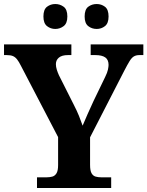

<svg xmlns="http://www.w3.org/2000/svg" viewBox="-20 -935 733 955"><path d="M164 0V-53H211Q227 -53 240 -56.5Q253 -60 261 -73Q269 -86 269 -114V-253L84 -608Q74 -628 65 -639.5Q56 -651 44.5 -656Q33 -661 13 -661H0V-714H335V-661H318Q288 -661 273 -648.5Q258 -636 258 -616Q258 -603 262.5 -588.5Q267 -574 273 -561L347 -414Q363 -383 373 -358Q383 -333 391 -310Q402 -336 415.5 -367Q429 -398 445 -432L503 -552Q514 -574 517 -589Q520 -604 520 -612Q520 -638 503.5 -649.5Q487 -661 454 -661H431V-714H693V-661H674Q657 -661 646 -654.5Q635 -648 624.5 -631Q614 -614 598 -583L428 -252V-115Q428 -86 435.5 -73Q443 -60 456 -56.5Q469 -53 484 -53H533V0ZM461 -791Q437 -791 419 -805Q401 -819 401 -853Q401 -888 419 -901.5Q437 -915 461 -915Q484 -915 502 -901.5Q520 -888 520 -853Q520 -819 502 -805Q484 -791 461 -791ZM255 -791Q232 -791 214 -805Q196 -819 196 -853Q196 -888 214 -901.5Q232 -915 255 -915Q278 -915 296.5 -901.5Q315 -888 315 -853Q315 -819 296.5 -805Q278 -791 255 -791Z"/></svg>

Font: Noto Serif Tamil
Style: Bold
Weight: 700
Designer: Indian Type Foundry, Tom Grace, and the Monotype Design Team
Foundry: Monotype Imaging Inc.
Version: Version 2.003